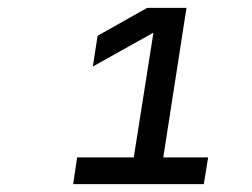

<svg xmlns="http://www.w3.org/2000/svg" viewBox="-20 -850 640 488"><path d="M166 -382 176 -450H320L370 -767L216 -681L228 -759L354 -830H454L395 -450H509L498 -382Z"/></svg>

Font: JetBrains Mono NL Medium
Style: Italic
Weight: 500
Italic angle: -9°
Monospace: yes
Designer: Philipp Nurullin, Konstantin Bulenkov
Foundry: JetBrains
Version: Version 2.305; ttfautohint (v1.8.4.7-5d5b)